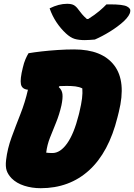

<svg xmlns="http://www.w3.org/2000/svg" viewBox="-20 -980 706 1010"><path d="M598 -363Q552 -178 448.5 -84Q345 10 194 10Q148 10 107.5 -3Q67 -16 41 -42Q22 -62 15 -83Q8 -104 12 -138Q19 -198 41 -258Q63 -318 87.5 -380Q112 -442 127 -508Q95 -511 90 -537.5Q85 -564 100 -624Q106 -650 114 -668.5Q122 -687 130 -700Q159 -705 198.5 -709.5Q238 -714 283 -717Q328 -720 370 -720Q517 -720 581 -636Q645 -552 605 -391ZM223 -177Q230 -176 238 -175.5Q246 -175 256 -175Q297 -175 333 -225.5Q369 -276 394 -375L397 -387Q408 -433 411.5 -462Q415 -491 413 -515Q397 -523 377 -525.5Q357 -528 331 -528Q312 -528 293 -527L289 -522Q306 -507 308.5 -485Q311 -463 303 -425Q292 -377 275 -335.5Q258 -294 243 -256Q228 -218 223 -177ZM479 -772Q467 -771 452 -770Q437 -769 426 -769Q394 -769 372.5 -775.5Q351 -782 327 -804Q299 -830 277 -863Q255 -896 241 -936Q289 -960 333 -960Q356 -960 368.5 -953Q381 -946 393 -929Q402 -917 411.5 -905.5Q421 -894 437 -880H444Q479 -902 502.5 -922Q526 -942 540 -957H559Q627 -957 648 -946Q669 -935 665 -919Q664 -909 655.5 -896Q647 -883 630 -867Q599 -839 558.5 -814Q518 -789 479 -772Z"/></svg>

Font: Recursive Mn Csl St Blk
Style: Italic
Weight: 900
Italic angle: -15°
Monospace: yes
Version: Version 1.079;hotconv 1.0.112;makeotfexe 2.5.65598; ttfautoh